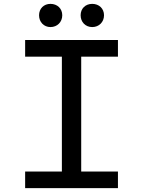

<svg xmlns="http://www.w3.org/2000/svg" viewBox="-20 -973 740 993"><path d="M182 -894C182 -859 207 -833 241 -833C276 -833 302 -859 302 -894C302 -929 276 -953 241 -953C207 -953 182 -929 182 -894ZM397 -894C397 -859 422 -833 457 -833C492 -833 518 -859 518 -894C518 -929 492 -953 457 -953C422 -953 397 -929 397 -894ZM110 -86V0H590V-86H400V-680H590V-766H110V-680H300V-86Z"/></svg>

Font: Kawkab Mono Light
Style: Bold
Weight: 400
Monospace: yes
Designer: Abdullah Arif
Foundry: Abdullah Arif
Version: Version 1.000;PS 000.500;hotconv 1.0.88;makeotf.lib2.5.64775